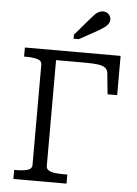

<svg xmlns="http://www.w3.org/2000/svg" viewBox="-61 -987 737 1033"><g transform="rotate(5 307.0 -470.0)"><path d="M224 -657V-85Q224 -70 237 -62Q250 -54 271 -51.5Q292 -49 314 -49H338V0H51V-49H62Q99 -49 123 -56Q147 -63 147 -85V-625Q147 -647 123 -654Q99 -661 62 -661H51V-710H568V-498H516L505 -609Q504 -628 490.5 -639Q477 -650 450 -653.5Q423 -657 380 -657ZM388 -895 308 -802V-780H336L441 -838Q457 -848 469.5 -857Q482 -866 489 -877Q496 -888 496 -900Q496 -915 484.5 -927.5Q473 -940 454 -940Q441 -940 429.5 -934Q418 -928 408.5 -918Q399 -908 388 -895Z"/></g></svg>

Font: Roboto Serif Light
Style: Regular
Weight: 300
Designer: Greg Gazdowicz
Foundry: Commercial Type
Version: Version 1.008